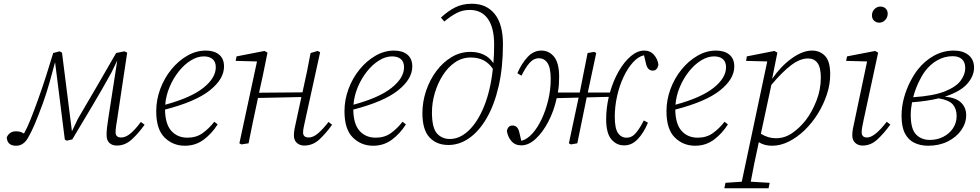

<svg xmlns="http://www.w3.org/2000/svg" viewBox="-20 -765 5234 1025"><path d="M66 13Q19 13 16 -31Q21 -45 33.5 -54.5Q46 -64 65 -64Q75 -64 85 -62Q95 -60 108 -52Q125 -82 143 -127Q161 -172 183 -233Q206 -297 226.5 -361Q247 -425 264 -482L298 -491L311 -484L364 -64L396 -131Q447 -217 498 -305.5Q549 -394 600 -482L644 -491L659 -484L607 -138Q603 -113 600 -93Q597 -73 597 -59Q597 -31 627 -31Q650 -31 675 -51Q700 -71 732 -114L752 -99Q719 -53 683.5 -20.5Q648 12 604 12Q579 12 564 -2Q549 -16 549 -44Q549 -62 551 -81.5Q553 -101 558 -132L606 -442L575 -378Q525 -287 472 -198.5Q419 -110 366 -21L337 -14L326 -20L274 -433Q261 -383 245 -326.5Q229 -270 209 -214Q184 -146 166 -103.5Q148 -61 130 -30Q119 -10 103 1.5Q87 13 66 13Z M1068 -464Q1034 -464 999 -442.5Q964 -421 934.5 -384Q905 -347 885.5 -301Q866 -255 862 -206Q999 -243 1065.5 -296Q1132 -349 1132 -406Q1132 -435 1115 -449.5Q1098 -464 1068 -464ZM967 13Q903 13 858.5 -31Q814 -75 814 -171Q814 -232 835.5 -290Q857 -348 894.5 -394Q932 -440 979.5 -467.5Q1027 -495 1079 -495Q1123 -495 1149.5 -473.5Q1176 -452 1176 -410Q1176 -343 1100 -282.5Q1024 -222 861 -180Q862 -103 894.5 -66.5Q927 -30 981 -30Q1028 -30 1062 -54.5Q1096 -79 1124 -115L1142 -101Q1111 -52 1067.5 -19.5Q1024 13 967 13Z M1604 12Q1581 12 1565 -2Q1549 -16 1549 -42Q1549 -59 1552.5 -77.5Q1556 -96 1562 -122L1589 -247L1357 -242L1352 -217Q1340 -163 1329 -109Q1318 -55 1307 0L1269 6L1258 0L1352 -437L1238 -440L1243 -464L1392 -493L1408 -484L1383 -361L1363 -270L1595 -272L1598 -287Q1609 -335 1619 -384Q1629 -433 1638 -482L1676 -493L1689 -486L1610 -126Q1606 -107 1602 -89Q1598 -71 1598 -58Q1598 -31 1628 -31Q1651 -31 1676 -51.5Q1701 -72 1734 -114L1753 -99Q1720 -53 1685 -20.5Q1650 12 1604 12Z M2073 -464Q2039 -464 2004 -442.5Q1969 -421 1939.5 -384Q1910 -347 1890.5 -301Q1871 -255 1867 -206Q2004 -243 2070.5 -296Q2137 -349 2137 -406Q2137 -435 2120 -449.5Q2103 -464 2073 -464ZM1972 13Q1908 13 1863.5 -31Q1819 -75 1819 -171Q1819 -232 1840.5 -290Q1862 -348 1899.5 -394Q1937 -440 1984.5 -467.5Q2032 -495 2084 -495Q2128 -495 2154.5 -473.5Q2181 -452 2181 -410Q2181 -343 2105 -282.5Q2029 -222 1866 -180Q1867 -103 1899.5 -66.5Q1932 -30 1986 -30Q2033 -30 2067 -54.5Q2101 -79 2129 -115L2147 -101Q2116 -52 2072.5 -19.5Q2029 13 1972 13Z M2286 -165Q2286 -83 2312.5 -53Q2339 -23 2382 -23Q2434 -23 2481.5 -67.5Q2529 -112 2563.5 -195.5Q2598 -279 2611 -397Q2572 -458 2493 -458Q2447 -458 2409 -432Q2371 -406 2343.5 -362.5Q2316 -319 2301 -267.5Q2286 -216 2286 -165ZM2374 9Q2310 9 2272.5 -32Q2235 -73 2235 -161Q2235 -221 2254.5 -279.5Q2274 -338 2309 -385Q2344 -432 2390.5 -460Q2437 -488 2491 -488Q2533 -488 2564 -472.5Q2595 -457 2614 -428Q2616 -451 2617 -476Q2618 -501 2618 -527Q2618 -617 2584.5 -664.5Q2551 -712 2487 -712Q2450 -712 2418 -695.5Q2386 -679 2352 -650L2334 -671Q2370 -705 2409 -725Q2448 -745 2499 -745Q2577 -745 2621 -690.5Q2665 -636 2665 -529Q2665 -404 2642 -304.5Q2619 -205 2578.5 -135Q2538 -65 2485.5 -28Q2433 9 2374 9Z M3311 11Q3271 11 3243.5 -21.5Q3216 -54 3216 -129Q3216 -187 3230 -248L3112 -245L3106 -215Q3095 -161 3084 -107.5Q3073 -54 3062 0L3028 6L3017 0L3069 -244L2952 -241Q2937 -172 2907 -115Q2877 -58 2839.5 -23.5Q2802 11 2763 11Q2729 11 2709.5 -12.5Q2690 -36 2686 -66Q2692 -95 2716 -95Q2745 -95 2753 -56L2763 -13Q2794 -21 2822 -52Q2850 -83 2872 -130Q2894 -177 2907 -232Q2920 -287 2920 -342Q2920 -403 2903 -428.5Q2886 -454 2857 -454Q2828 -454 2806 -428Q2784 -402 2764 -361L2742 -374Q2765 -427 2797 -461Q2829 -495 2870 -495Q2911 -495 2938 -462Q2965 -429 2965 -354Q2965 -333 2963.5 -312Q2962 -291 2958 -271H3075Q3086 -324 3096 -377Q3106 -430 3117 -482L3152 -488L3163 -482L3118 -271H3236Q3254 -334 3283 -384.5Q3312 -435 3347.5 -465Q3383 -495 3419 -495Q3452 -495 3472 -471.5Q3492 -448 3495 -418Q3488 -388 3465 -388Q3436 -388 3428 -428L3418 -470L3420 -471H3418V-470H3417H3418Q3387 -463 3359 -432Q3331 -401 3309 -354.5Q3287 -308 3274.5 -252.5Q3262 -197 3262 -141Q3262 -80 3279 -55Q3296 -30 3325 -30Q3354 -30 3375.5 -56Q3397 -82 3417 -122L3439 -110Q3417 -56 3384.5 -22Q3352 12 3311 11Z M3792 -464Q3758 -464 3723 -442.5Q3688 -421 3658.5 -384Q3629 -347 3609.5 -301Q3590 -255 3586 -206Q3723 -243 3789.5 -296Q3856 -349 3856 -406Q3856 -435 3839 -449.5Q3822 -464 3792 -464ZM3691 13Q3627 13 3582.5 -31Q3538 -75 3538 -171Q3538 -232 3559.5 -290Q3581 -348 3618.5 -394Q3656 -440 3703.5 -467.5Q3751 -495 3803 -495Q3847 -495 3873.5 -473.5Q3900 -452 3900 -410Q3900 -343 3824 -282.5Q3748 -222 3585 -180Q3586 -103 3618.5 -66.5Q3651 -30 3705 -30Q3752 -30 3786 -54.5Q3820 -79 3848 -115L3866 -101Q3835 -52 3791.5 -19.5Q3748 13 3691 13Z M4294 -453Q4251 -453 4203.5 -417Q4156 -381 4098 -312L4042 -51Q4080 -27 4122 -27Q4170 -27 4210.5 -55.5Q4251 -84 4282 -124Q4315 -167 4338.5 -227Q4362 -287 4362 -350Q4362 -405 4344 -429Q4326 -453 4294 -453ZM4102 13Q4060 13 4031 -6Q4017 58 4006.5 109Q3996 160 3988 205L4089 211L4083 240H3847L3853 211L3940 205L4076 -437L3963 -440L3967 -464L4114 -493L4130 -484L4102 -344Q4149 -412 4207 -453.5Q4265 -495 4315 -495Q4357 -495 4384.5 -466.5Q4412 -438 4412 -368Q4412 -314 4394 -260Q4376 -206 4345.5 -157Q4315 -108 4275 -69.5Q4235 -31 4190.5 -9Q4146 13 4102 13Z M4530 -42Q4530 -59 4533 -76.5Q4536 -94 4542 -119L4609 -437L4497 -440L4502 -464L4652 -493L4668 -484L4591 -127Q4587 -108 4583.5 -89.5Q4580 -71 4580 -59Q4580 -31 4609 -31Q4649 -31 4714 -115L4733 -100Q4700 -54 4664.5 -21Q4629 12 4585 12Q4561 12 4545.5 -2.5Q4530 -17 4530 -42ZM4674 -644Q4658 -644 4646.5 -654.5Q4635 -665 4635 -683Q4635 -703 4648.5 -716.5Q4662 -730 4680 -730Q4697 -730 4708 -719.5Q4719 -709 4719 -692Q4719 -672 4705.5 -658Q4692 -644 4674 -644Z M4917 -383Q4899 -358 4882.5 -322.5Q4866 -287 4855 -246Q4963 -253 5023.5 -277Q5084 -301 5108.5 -334.5Q5133 -368 5133 -401Q5133 -433 5115.5 -449Q5098 -465 5066 -465Q5023 -465 4984.5 -443.5Q4946 -422 4917 -383ZM4935 13Q4895 13 4862.5 -2Q4830 -17 4811.5 -52Q4793 -87 4793 -146Q4793 -196 4806 -243Q4819 -290 4839.5 -329.5Q4860 -369 4880 -394Q4917 -441 4966.5 -468Q5016 -495 5072 -495Q5121 -495 5150.5 -471Q5180 -447 5180 -404Q5180 -359 5143.5 -317.5Q5107 -276 5024 -249Q5083 -244 5110.5 -217.5Q5138 -191 5138 -150Q5138 -108 5112 -70.5Q5086 -33 5040 -10Q4994 13 4935 13ZM4842 -152Q4842 -76 4870.5 -47Q4899 -18 4944 -18Q4983 -18 5015.5 -34.5Q5048 -51 5067.5 -80Q5087 -109 5087 -146Q5087 -184 5066.5 -207.5Q5046 -231 4991 -240Q4931 -225 4849 -219Q4846 -203 4844 -186Q4842 -169 4842 -152Z"/></svg>

Font: Source Serif 4 SmText Light
Style: Italic
Weight: 300
Italic angle: -12°
Designer: Frank Grießhammer
Foundry: Adobe
Version: Version 4.005;hotconv 1.1.0;makeotfexe 2.6.0